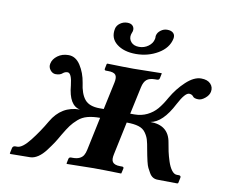

<svg xmlns="http://www.w3.org/2000/svg" viewBox="-70 -697 924 784"><g transform="rotate(10 391.5 -304.5)"><path d="M593.8 -578.1Q585.4 -538.6 544.4 -514.4Q503.4 -490.2 453.1 -490.2Q402.8 -490.2 373 -513.9Q343.3 -537.6 351.6 -577.1Q354.5 -590.8 367.7 -600.3Q380.9 -609.9 397.5 -609.9Q413.1 -609.9 420.4 -601.3Q427.7 -592.8 425.3 -580.1Q425.3 -579.1 424.1 -576.4Q422.9 -573.7 422.4 -571.8Q420.9 -568.8 419.9 -564Q416.5 -546.9 427.7 -533.9Q439 -521 460.9 -521Q482.4 -521 499.3 -533.4Q516.1 -545.9 519.5 -563Q521 -568.8 520.5 -571.8Q520 -573.7 521 -579.1Q523.9 -591.8 536.1 -600.8Q548.3 -609.9 562.5 -609.9Q580.1 -609.9 588.4 -601.3Q596.7 -592.8 593.8 -578.1ZM465.3 -208 436.5 -71.8Q434.1 -61 434.3 -52.7Q434.6 -44.4 438.2 -39.1Q441.9 -33.7 449.7 -30.8Q457.5 -27.8 469.7 -27.8H478Q485.8 -27.8 484.4 -20L480 -1L479 1Q403.3 -1 364.3 -1L253.9 1L252.4 -1L256.3 -20Q257.8 -27.8 266.1 -27.8H273.9Q290.5 -27.8 301.3 -33Q312 -38.1 317.6 -47.4Q323.2 -56.6 326.2 -71.8L355 -208Q324.7 -208 303 -202.1Q281.2 -196.3 264.9 -181.9Q248.5 -167.5 238 -153.3Q227.5 -139.2 211.9 -112.8Q199.2 -90.3 190.4 -76.9Q181.6 -63.5 166 -42.7Q150.4 -22 134 -11.2Q117.7 -0.5 102.1 0L20 1L17.1 -1L22 -23.9Q23.9 -32.7 34.2 -33.2H42Q63.5 -33.2 94.5 -72.8Q125.5 -112.3 151.4 -157.2Q191.9 -227.1 268.1 -227.1Q221.7 -235.4 214.4 -317.9Q209 -367.7 192.4 -368.2Q181.2 -368.2 172.9 -360.8Q163.6 -352.1 145 -352.1Q131.8 -352.1 122.3 -364.3Q112.8 -376.5 116.2 -391.1Q120.1 -410.2 138.9 -424.1Q157.7 -438 184.1 -438Q213.9 -438 233.6 -407.5Q253.4 -377 259.8 -336.9Q265.6 -291.5 284.4 -268.8Q303.2 -246.1 346.2 -246.1H363.3L387.7 -359.9Q392.6 -382.3 385.3 -392.1Q377.9 -401.9 353.5 -401.9H345.2Q337.4 -401.9 339.4 -410.2L343.3 -429.2L345.7 -431.2Q420.4 -429.2 455.1 -429.2L570.8 -431.2L571.3 -429.2L567.4 -410.2Q565.9 -402.3 557.6 -401.9H549.3Q525.4 -401.9 513.9 -392.1Q502.4 -382.3 497.6 -359.9L473.1 -246.1H490.2Q519.5 -246.1 543.2 -257.8Q566.9 -269.5 583 -288.3Q599.1 -307.1 615.7 -336.9Q638.7 -377 671.4 -407.5Q704.1 -438 733.9 -438Q760.3 -438 773.2 -424.1Q786.1 -410.2 782.2 -391.1Q779.3 -376.5 764.6 -364.3Q750 -352.1 736.8 -352.1Q718.3 -352.1 712.9 -360.8Q707.5 -367.7 696.3 -368.2Q679.2 -368.2 652.8 -317.9Q610.4 -235.4 560.1 -227.1Q636.2 -227.1 647.5 -157.2Q650.4 -139.2 654.3 -121.1Q658.2 -103 665.3 -81.3Q672.4 -59.6 682.4 -46.4Q692.4 -33.2 704.1 -33.2H711.9Q721.7 -33.2 720.2 -23.9L715.3 -1L711.9 1L629.9 0Q619.1 0 610.4 -5.1Q601.6 -10.3 595.2 -21.5Q588.9 -32.7 584.7 -40.8Q580.6 -48.8 576.4 -66.4Q572.3 -84 571.3 -89.8Q570.3 -95.7 566.9 -112.8Q562.5 -139.2 558.3 -153.3Q554.2 -167.5 543.9 -181.9Q533.7 -196.3 514.6 -202.1Q495.6 -208 465.3 -208Z"/></g></svg>

Font: Linux Libertine Slanted
Style: Semibold Slanted
Weight: 600
Designer: Philipp H. Poll
Foundry: Philipp H. Poll
Version: Version 5.1.1